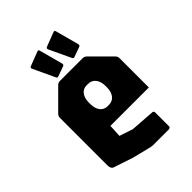

<svg xmlns="http://www.w3.org/2000/svg" viewBox="-215 -846 949 949"><g transform="rotate(-45 259.0 -372.0)"><path d="M284 0Q279 0 273.2 -1.5Q267.5 -3 262.5 -4L173.5 -26L71.5 -60Q56.5 -65 56.5 -89V-421.5Q56.5 -433.5 65 -441.5L165 -541.5Q173.5 -550 185 -550H345Q356.5 -550 365 -541.5L465 -441.5Q473.5 -433.5 473.5 -421.5V-216.5H205L201.5 -150L272.5 -126.5L400 -117.5Q408.5 -116 408.5 -106V-12.5Q408.5 0 396 0ZM264 -295H273.5Q298 -295 312.8 -313.5Q327.5 -332 327.5 -363.5V-373.5Q327.5 -404.5 312.8 -423Q298 -441.5 273.5 -441.5H263.5Q239.5 -441.5 225.2 -423Q211 -404.5 211 -373.5V-363.5Q211 -332 225.2 -313.5Q239.5 -295 264 -295ZM320 -583Q312 -579.5 308 -588L254.5 -702Q251 -711 259 -714.5L332 -742.5Q342.5 -747.5 345 -738L378 -615.5Q380.5 -605.5 373 -602ZM196 -571.5Q188 -568 184 -576.5L130.5 -690.5Q127 -699.5 135 -703L208 -731Q218.5 -736 221 -726.5L254 -604Q256.5 -594 249 -590.5Z"/></g></svg>

Font: Jaro
Style: Regular
Weight: 400
Designer: Agyei Archer, Celine Hurka, Mirko Velimirović
Version: Version 1.000